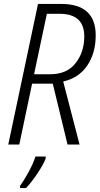

<svg xmlns="http://www.w3.org/2000/svg" viewBox="-20 -734 506 975"><path d="M153 -357 218 -664H282Q408 -664 408 -549Q408 -470 364 -413.5Q320 -357 235 -357ZM22 0H78L143 -309H248L323 0H384L301 -320Q382 -339 424 -402.5Q466 -466 466 -554Q466 -714 291 -714H173ZM82 221H112Q140 192 170 147Q200 102 212 71V61H160Q149 96 125 140Q101 184 82 209Z"/></svg>

Font: Noto Sans Display SemiCondensed Light
Style: Italic
Weight: 300
Width: 4
Italic angle: -12°
Designer: Monotype Design Team
Foundry: Monotype Imaging Inc.
Version: Version 1.900